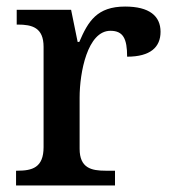

<svg xmlns="http://www.w3.org/2000/svg" viewBox="-20 -566 525 586"><path d="M29 0H331V-45H302C259 -45 223 -53 223 -112V-268C223 -345 247 -472 317 -472C356 -472 368 -448 368 -393C439 -393 470 -422 470 -469C470 -517 436 -546 362 -546C276 -546 249 -501 222 -438H217L197 -536H31V-491H34C78 -491 113 -482 113 -423V-117C113 -54 78 -45 33 -45H29Z"/></svg>

Font: Noto Serif Myanmar Medium
Style: Regular
Weight: 500
Designer: Ben Mitchell and the Monotype Design Team
Foundry: Monotype Imaging Inc.
Version: Version 2.106